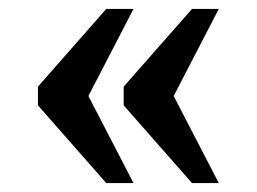

<svg xmlns="http://www.w3.org/2000/svg" viewBox="-20 -485 575 430"><path d="M65 -249V-291L218 -465H279L178 -270L279 -75H218ZM257 -249V-291L410 -465H470L369 -270L470 -75H410Z"/></svg>

Font: Noto Serif SemiBold
Style: Regular
Weight: 600
Designer: Monotype Design Team
Foundry: Monotype Imaging Inc.
Version: Version 1.001